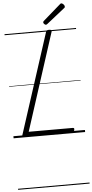

<svg xmlns="http://www.w3.org/2000/svg" viewBox="-97 -1308 888 1856"><g transform="rotate(-5 347.0 -379.5)"><path d="M108 0Q80 0 87 -23L402 -996Q405 -1006 411.5 -1010.5Q418 -1015 433 -1015Q447 -1015 453.5 -1010.5Q460 -1006 456 -995L151 -50H579Q589 -50 591.5 -44Q594 -38 590 -25Q587 -12 580.5 -6Q574 0 564 0ZM408 -1066Q400 -1066 391.5 -1074.5Q383 -1083 383 -1090Q383 -1093 384 -1096Q385 -1099 388 -1103L557 -1250Q561 -1253 564 -1256Q567 -1259 572 -1259Q579 -1259 586.5 -1253.5Q594 -1248 599 -1240.5Q604 -1233 604 -1226Q604 -1222 603 -1218.5Q602 -1215 596 -1211L422 -1073Q417 -1070 414 -1068Q411 -1066 408 -1066ZM0 490H694V500H0ZM0 -20H694V0H0ZM0 -505H694V-500H0ZM0 -1010H694V-1000H0Z"/></g></svg>

Font: Playwrite NZ Guides
Style: Regular
Weight: 400
Designer: Veronika Burian, José Scaglione
Foundry: TypeTogether
Version: Version 1.003